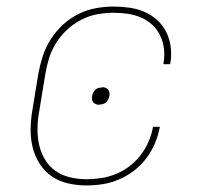

<svg xmlns="http://www.w3.org/2000/svg" viewBox="-20 -558 640 586"><path d="M244 8Q215 8 187 1.5Q159 -5 137 -20.5Q115 -36 100.5 -59Q86 -82 79.5 -109Q73 -136 73.5 -165Q74 -194 79 -223L97 -333Q102 -360 110.5 -386.5Q119 -413 134.5 -437.5Q150 -462 171.5 -482Q193 -502 219 -515Q245 -528 272.5 -533Q300 -538 326 -538Q351 -538 375.5 -534.5Q400 -531 421.5 -521.5Q443 -512 460 -496.5Q477 -481 487.5 -460Q498 -439 501 -414.5Q504 -390 500 -366Q500 -365 499.5 -364Q499 -363 499 -362H479Q479 -363 479 -364Q479 -365 479 -365Q483 -387 480.5 -408.5Q478 -430 469 -449Q460 -468 445 -482Q430 -496 410.5 -504.5Q391 -513 369.5 -516Q348 -519 326 -519Q302 -519 277 -514.5Q252 -510 228.5 -498Q205 -486 185 -467.5Q165 -449 151 -426.5Q137 -404 129.5 -379.5Q122 -355 118 -330L100 -220Q95 -194 94.5 -168Q94 -142 99 -118Q104 -94 116.5 -72.5Q129 -51 148.5 -37Q168 -23 193 -17Q218 -11 244 -11Q266 -11 289 -14.5Q312 -18 334 -27Q356 -36 375.5 -51Q395 -66 409.5 -85Q424 -104 433.5 -126Q443 -148 447 -171H468Q463 -145 453 -121Q443 -97 427 -75.5Q411 -54 389.5 -37.5Q368 -21 343.5 -10.5Q319 0 294 4Q269 8 244 8ZM283 -238Q278 -238 273 -240Q268 -242 265 -245.5Q262 -249 261 -254Q260 -259 261 -264Q262 -270 264.5 -275Q267 -280 271 -284Q275 -288 280.5 -289.5Q286 -291 292 -291Q292 -291 292 -291.5Q292 -292 292 -292Q297 -292 302 -290Q307 -288 310 -284.5Q313 -281 314 -276Q315 -271 314 -266Q313 -260 310.5 -255Q308 -250 304 -246Q300 -242 294.5 -240.5Q289 -239 283 -239Q283 -239 283 -238.5Q283 -238 283 -238Z"/></svg>

Font: Iosevka Curly Slab ThExObl
Style: Regular
Weight: 100
Width: 7
Italic angle: -9°
Monospace: yes
Designer: Belleve Invis
Foundry: Belleve Invis
Version: Version 11.1.0; ttfautohint (v1.8.3)